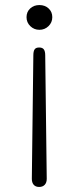

<svg xmlns="http://www.w3.org/2000/svg" viewBox="-20 -520 312 760"><path d="M85 -452Q85 -473 99.5 -486.5Q114 -500 136 -500Q158 -500 172.5 -486.5Q187 -473 187 -452Q187 -431 172 -416.5Q157 -402 136 -402Q115 -402 100 -416.5Q85 -431 85 -452ZM106 188 112 -301Q112 -317 117 -324.5Q122 -332 135 -332Q148 -332 153.5 -324.5Q159 -317 159 -301L165 188Q165 203 157 211.5Q149 220 135 220Q121 220 113.5 211.5Q106 203 106 188Z"/></svg>

Font: Kodchasan ExtraLight
Style: Regular
Weight: 275
Version: Version 1.000; ttfautohint (v1.6)